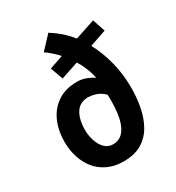

<svg xmlns="http://www.w3.org/2000/svg" viewBox="-188 -894 937 1022"><g transform="rotate(-30 280.0 -383.0)"><path d="M272 14Q217 14 175 -6Q133 -26 105.5 -60Q78 -94 64 -138.5Q50 -183 50 -232Q50 -303 74.5 -358Q99 -413 147.5 -445.5Q196 -478 267 -478Q296 -478 323 -467.5Q350 -457 367 -445Q361 -475 348.5 -506.5Q336 -538 318 -567L210 -531L182 -608L266 -637Q250 -655 232 -671Q214 -687 193 -702L266 -780Q297 -761 326.5 -735.5Q356 -710 382 -677L505 -718L531 -640L429 -605Q463 -542 482.5 -466Q502 -390 502 -308Q502 -246 491 -188.5Q480 -131 454 -85Q428 -39 383.5 -12.5Q339 14 272 14ZM268 -93Q299 -93 319 -109Q339 -125 351.5 -153Q364 -181 369.5 -219Q375 -257 375 -301Q375 -313 374.5 -321.5Q374 -330 374 -337Q346 -363 320 -370Q294 -377 278 -377Q226 -377 201 -338Q176 -299 176 -233Q176 -198 187 -165.5Q198 -133 218.5 -113Q239 -93 268 -93Z"/></g></svg>

Font: Ubuntu Sans Mono SemiBold
Style: Regular
Weight: 600
Monospace: yes
Designer: Dalton Maag Ltd
Foundry: Dalton Maag Ltd
Version: Version 1.006